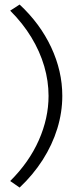

<svg xmlns="http://www.w3.org/2000/svg" viewBox="-20 -734 374 866"><path d="M68.5 112 26 82.5Q111.5 -2.5 155.2 -101.8Q199 -201 199 -301.5Q199 -368.5 179.5 -435.2Q160 -502 121.5 -565.5Q83 -629 26 -686L68.5 -713.5Q160.5 -628 210.8 -520.8Q261 -413.5 261 -301.5Q261 -227.5 238.5 -154.2Q216 -81 172.8 -13.2Q129.5 54.5 68.5 112Z"/></svg>

Font: Karla Light
Style: Regular
Weight: 300
Designer: Jonathan Pinhorn
Version: Version 2.004;gftools[0.9.33]